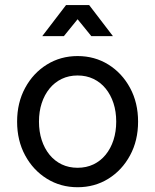

<svg xmlns="http://www.w3.org/2000/svg" viewBox="-20 -743 624 772"><path d="M136.7 -253.9Q136.7 -294.4 147.7 -328.1Q158.7 -361.8 179.2 -387Q199.7 -412.1 228.3 -425.8Q256.8 -439.5 292 -439.5Q327.1 -439.5 355.7 -425.8Q384.3 -412.1 404.8 -387Q425.3 -361.8 436.3 -328.1Q447.3 -294.4 447.3 -253.9Q447.3 -213.9 436.3 -179.9Q425.3 -146 404.8 -120.8Q384.3 -95.7 355.7 -82Q327.1 -68.4 292 -68.4Q256.8 -68.4 228.3 -82Q199.7 -95.7 179.2 -120.8Q158.7 -146 147.7 -179.9Q136.7 -213.9 136.7 -253.9ZM48.8 -253.9Q48.8 -177.7 81.1 -118.2Q113.3 -58.6 168.5 -24.4Q223.6 9.8 292 9.8Q360.8 9.8 415.8 -24.4Q470.7 -58.6 502.9 -118.2Q535.2 -177.7 535.2 -253.9Q535.2 -330.1 502.9 -389.6Q470.7 -449.2 415.8 -483.4Q360.8 -517.6 292 -517.6Q223.6 -517.6 168.5 -483.4Q113.3 -449.2 81.1 -389.6Q48.8 -330.1 48.8 -253.9ZM347.2 -597.7H434.1L338.4 -722.7H245.6ZM236.8 -597.7 338.4 -722.7H245.6L149.9 -597.7Z"/></svg>

Font: Giphurs SC
Style: Regular
Weight: 400
Version: Version 0.920